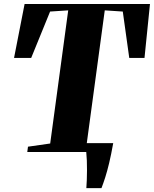

<svg xmlns="http://www.w3.org/2000/svg" viewBox="-20 -763 773 964"><path d="M413.5 181.5Q415 165 415.8 141.5Q416.5 118 416.8 92.5Q417 67 416 42.8Q415 18.5 413 0L381 -44.5H548.5Q538 14 528 55.8Q518 97.5 508.5 127.2Q499 157 489.5 181.5ZM117 0 120.5 -26.5 232 -42.5 322.5 -711 231.5 -705 136.5 -472H50.5L103.5 -743H733L705.5 -472H629L596.5 -705L506 -711L415.5 -42.5L538.5 -26.5L536 0Z"/></svg>

Font: Merriweather 120pt Black
Style: Italic
Weight: 900
Italic angle: -7.8°
Version: Version 2.101